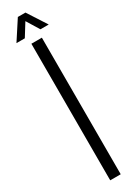

<svg xmlns="http://www.w3.org/2000/svg" viewBox="-253 -963 695 974"><g transform="rotate(-30 95.0 -476.0)"><path d="M64 0V-800H125.5V0ZM0 -840.5 72.5 -952H117L189 -840.5H140.5L95 -914.5L49 -840.5Z"/></g></svg>

Font: Big Shoulders Stencil Text Light
Style: Regular
Weight: 300
Designer: Patric King
Foundry: XO Type Co
Version: Version 1.000